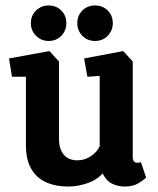

<svg xmlns="http://www.w3.org/2000/svg" viewBox="-20 -679 579 703"><path d="M230 4Q183 4 148 -12Q113 -28 94 -61.5Q75 -95 75 -146V-398H24L13 -465L161 -492L196 -454V-169Q196 -150 201 -135.5Q206 -121 215 -111Q224 -101 236.5 -96.5Q249 -92 264 -92Q291 -92 314 -108Q337 -124 345 -144V-401L300 -398L288 -465L431 -492L466 -454V-105Q466 -92 471 -87.5Q476 -83 482 -83Q487 -83 491 -84Q495 -85 496 -85L515 -29Q509 -22 488.5 -9Q468 4 437 4Q411 4 389.5 -7Q368 -18 356 -44Q333 -19 298 -7.5Q263 4 230 4ZM328 -529Q300 -529 281.5 -548Q263 -567 263 -594Q263 -622 281.5 -640.5Q300 -659 328 -659Q356 -659 374.5 -640.5Q393 -622 393 -594Q393 -567 374.5 -548Q356 -529 328 -529ZM158 -529Q131 -529 112 -548Q93 -567 93 -594Q93 -622 112 -640.5Q131 -659 158 -659Q186 -659 204.5 -640.5Q223 -622 223 -594Q223 -567 204.5 -548Q186 -529 158 -529Z"/></svg>

Font: Kreon Light
Style: Bold
Weight: 700
Version: Version 2.002